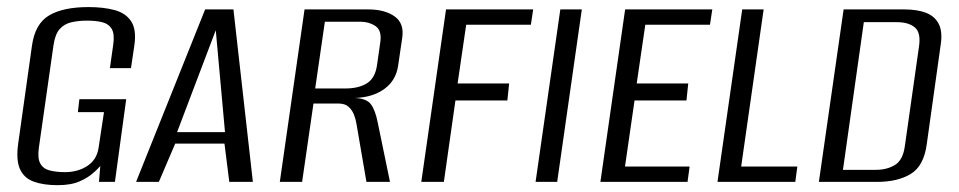

<svg xmlns="http://www.w3.org/2000/svg" viewBox="-20 -522 2751 551"><path d="M145.3 9.4Q104.8 9.4 76.9 -0.7Q49.1 -10.7 37.3 -36.8Q25.6 -62.9 32.2 -109.9L71.8 -391.3Q80.5 -453.8 120.9 -477.8Q161.2 -501.7 234.1 -501.7Q276.9 -501.7 309 -493.1Q341 -484.4 356.6 -460.5Q372.2 -436.5 365.5 -391.3L355.9 -326.5H295.4L304.8 -392.7Q309.4 -423.8 300.8 -438.6Q292.3 -453.4 273.9 -458.1Q255.5 -462.8 230.3 -462.8Q205.3 -462.8 184.9 -458.1Q164.4 -453.4 151.3 -438.6Q138.2 -423.8 133.6 -392.7L91.5 -97.8Q87.2 -67.1 96 -52.1Q104.7 -37.1 123.5 -32.6Q142.2 -28 166.7 -28Q203.5 -28 230.6 -45.8Q257.7 -63.5 262.9 -97.8L278.4 -200.2H203.5L207.8 -237.4H342.2L309.8 0H264L267.8 -45.5Q264.3 -41.8 258.9 -36.2Q253.6 -30.6 249.3 -27.3Q233.9 -12.7 208.9 -1.7Q183.9 9.4 145.3 9.4Z M370.5 0 568.7 -495H649.9L705.7 0H638L624.2 -109.8H482.8L435.9 0ZM488.2 -142.8H625.7L599.2 -435.3Z M783 0 854 -495H1036.3Q1084.2 -495 1112.4 -475Q1140.7 -455 1134.2 -412.8L1122.5 -333.2Q1116.1 -290.6 1082.8 -266.6Q1049.6 -242.6 998.7 -240.8L999.4 -240.7Q1032 -239.4 1044.6 -222.5Q1057.1 -205.7 1064 -170.3L1099.2 0H1031.6L1003.1 -166Q1001 -180 995.7 -193.2Q990.4 -206.5 980.2 -215.7Q970.1 -224.9 950.7 -224.9H879.6L847 0ZM884.5 -268.1H970.7Q1009.5 -268.1 1033.2 -283.1Q1057 -298.2 1062.1 -336L1071.5 -401.9Q1075.9 -434.8 1057.6 -447.2Q1039.2 -459.6 1015.1 -459.6H912.3Z M1189 0 1260 -495H1510.1L1503.5 -451.1H1317.9L1293.2 -282.4H1441.1L1436 -233.7H1287L1253.8 0Z M1517 0 1588 -495H1649.7L1579 0Z M1703 0 1774 -495H2024.1L2017.5 -451.1H1831.9L1807.2 -282.4H1955.1L1950 -233.7H1801L1773.6 -44H1959L1953.1 0Z M2039 0 2110 -495H2171.5L2107 -44H2268.2L2262.3 0Z M2330 0 2401 -495H2574.6Q2611.9 -495 2637.1 -485.4Q2662.2 -475.8 2673.6 -454.1Q2685.1 -432.4 2679.9 -395.8L2639.5 -107.6Q2631.1 -45.6 2593.6 -22.8Q2556.2 0 2496.3 0ZM2399.1 -34.6H2493.5Q2525.5 -34.6 2548.5 -48.7Q2571.6 -62.8 2576.9 -104L2617.3 -388.3Q2623.3 -427.8 2605.6 -443.1Q2587.8 -458.4 2553.5 -458.4H2459Z"/></svg>

Font: Alumni Sans SC Thin
Style: Italic
Weight: 100
Italic angle: -8°
Designer: Robert E. Leuschke
Foundry: Robert E. Leuschke
Version: Version 1.016